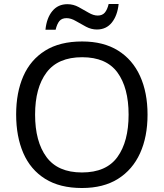

<svg xmlns="http://www.w3.org/2000/svg" viewBox="-20 -933 821 963"><path d="M720 -358Q720 -247 682.5 -164.5Q645 -82 572 -36Q499 10 391 10Q280 10 206.5 -36Q133 -82 97 -165Q61 -248 61 -359Q61 -469 97 -551Q133 -633 206.5 -679Q280 -725 392 -725Q499 -725 572 -679.5Q645 -634 682.5 -551.5Q720 -469 720 -358ZM156 -358Q156 -223 213 -145.5Q270 -68 391 -68Q513 -68 569 -145.5Q625 -223 625 -358Q625 -493 569 -569.5Q513 -646 392 -646Q271 -646 213.5 -569.5Q156 -493 156 -358ZM208 -784Q214 -843 242.5 -877.5Q271 -912 318 -912Q348 -912 374.5 -897.5Q401 -883 425 -869Q449 -855 470 -855Q493 -855 505.5 -869.5Q518 -884 525 -913H575Q569 -855 541 -820Q513 -785 466 -785Q438 -785 411.5 -799Q385 -813 360.5 -827.5Q336 -842 314 -842Q290 -842 278 -827.5Q266 -813 259 -784Z"/></svg>

Font: Noto Sans Batak
Style: Regular
Weight: 400
Designer: Monotype Design Team
Foundry: Monotype Imaging Inc.
Version: Version 2.002; ttfautohint (v1.8.4.7-5d5b)